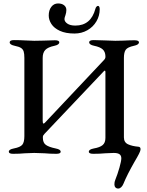

<svg xmlns="http://www.w3.org/2000/svg" viewBox="-20 -886 851 1111"><path d="M262 -796Q262 -827 277 -846.5Q292 -866 316 -866Q338 -866 351 -855.5Q364 -845 364 -828Q364 -814 359 -799Q353 -783 353 -776Q353 -761 369.5 -749.5Q386 -738 416 -738Q506 -738 532 -835Q534 -843 538.5 -847.5Q543 -852 547 -852Q552 -852 554.5 -846.5Q557 -841 557 -833Q557 -795 538 -762.5Q519 -730 485.5 -711Q452 -692 411 -692Q360 -692 326.5 -707.5Q293 -723 277.5 -747Q262 -771 262 -796ZM642 181Q642 166 647 155Q660 123 671 84.5Q682 46 682 30Q682 14 671.5 6.5Q661 -1 638 -1Q621 -1 589 1Q559 4 520 4Q494 4 494 -8Q494 -15 501 -19.5Q508 -24 523 -27Q558 -33 574 -46.5Q590 -60 590 -88V-468Q590 -483 581 -474L237 -111Q231 -104 229.5 -101Q228 -98 228 -89Q228 -60 245.5 -47.5Q263 -35 302 -27Q317 -24 324 -19.5Q331 -15 331 -8Q331 4 306 4Q270 4 238 1Q198 -1 178 -1Q158 -1 124 1Q94 4 56 4Q31 4 31 -8Q31 -15 38 -19.5Q45 -24 60 -27Q97 -34 109 -48.5Q121 -63 121 -98V-551Q121 -575 117 -588Q113 -601 101.5 -608.5Q90 -616 65 -621Q36 -627 36 -641Q36 -654 61 -654Q91 -654 127 -652Q161 -650 178 -650L231 -651Q271 -653 298 -653Q323 -653 323 -641Q323 -627 295 -621Q257 -613 242 -597Q227 -581 227 -551V-186Q227 -171 232 -171Q235 -171 240 -176L581 -538Q590 -547 590 -556V-562Q589 -587 574 -600.5Q559 -614 525 -621Q496 -627 496 -641Q496 -654 522 -654Q550 -654 590 -652Q628 -650 647 -650L694 -651Q730 -653 758 -653Q784 -653 784 -641Q784 -627 755 -621Q718 -613 707.5 -598Q697 -583 697 -551V-91Q697 -62 721 -51Q745 -40 781 -37Q795 -36 793 -19Q792 -6 759 49Q715 126 694 178Q689 190 681 197.5Q673 205 664 205Q654 205 648 198.5Q642 192 642 181Z"/></svg>

Font: EB Garamond Medium
Style: Regular
Weight: 500
Designer: Georg Duffner and Octavio Pardo
Foundry: Georg Duffner
Version: Version 1.000